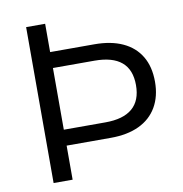

<svg xmlns="http://www.w3.org/2000/svg" viewBox="-79 -780 815 855"><g transform="rotate(-10 328.0 -352.5)"><path d="M95 0V-705H181V-577H381Q456 -577 509 -552.5Q562 -528 590 -481Q618 -434 618 -366Q618 -300 590 -252Q562 -204 509 -179Q456 -154 381 -154H181V0ZM181 -226H369Q450 -226 491 -261Q532 -296 532 -366Q532 -436 491 -470.5Q450 -505 369 -505H181Z"/></g></svg>

Font: Nunito Sans 10pt
Style: Regular
Weight: 400
Designer: Vernon Adams
Foundry: Vernon Adams
Version: Version 3.101;gftools[0.9.27]